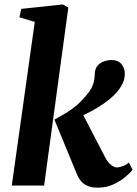

<svg xmlns="http://www.w3.org/2000/svg" viewBox="-20 -835 616 864"><path d="M33 0 136.5 -736.5 67.5 -757 75.5 -795 262 -815 287.5 -801.5 178.5 0ZM420 9.5Q394 9.5 375.8 2.2Q357.5 -5 345.8 -18.5Q334 -32 326.5 -50L225 -296.5Q251.5 -311.5 276 -326Q300.5 -340.5 326.2 -362.2Q352 -384 379.5 -420Q394 -438.5 400 -459Q406 -479.5 406.5 -501.5Q407 -526 419.2 -539.8Q431.5 -553.5 448.8 -559.2Q466 -565 481.5 -565Q511 -565 526 -547.2Q541 -529.5 541.5 -506Q542 -481.5 533.2 -462.5Q524.5 -443.5 513 -429Q496 -407.5 471.8 -387.8Q447.5 -368 420.2 -351.5Q393 -335 366.2 -322Q339.5 -309 317 -300L337.5 -350L453.5 -126.5Q465.5 -104 479.8 -92.8Q494 -81.5 506 -81.5Q515 -81.5 530.8 -86.8Q546.5 -92 560 -103.5L576.5 -71Q567.5 -58.5 545 -39.5Q522.5 -20.5 490.8 -5.5Q459 9.5 420 9.5Z"/></svg>

Font: Merriweather 24pt ExtraBold
Style: Italic
Weight: 800
Italic angle: -7.8°
Version: Version 2.101